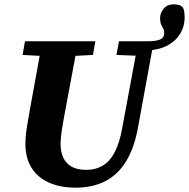

<svg xmlns="http://www.w3.org/2000/svg" viewBox="-20 -847 870 884"><path d="M97 -185Q97 -210 100.5 -237.5Q104 -265 109 -293L121 -361Q130 -411 139 -460Q148 -509 157 -558.5Q166 -608 174 -657H340L273 -298Q268 -269 263.5 -240Q259 -211 259 -183Q259 -148 271.5 -121Q284 -94 310 -79.5Q336 -65 376 -65Q421 -65 454 -85Q487 -105 509 -148Q531 -191 543 -259L617 -657H688L615 -258Q598 -166 561 -105Q524 -44 466 -13.5Q408 17 328 17Q258 17 206 -6Q154 -29 125.5 -74Q97 -119 97 -185ZM659 -615V-657Q700 -657 718 -665.5Q736 -674 736 -694Q736 -707 731.5 -715Q727 -723 722 -734Q717 -745 717 -763Q717 -787 733.5 -807Q750 -827 779 -827Q793 -827 803.5 -824Q814 -821 822 -813Q827 -803 828.5 -791.5Q830 -780 830 -767Q830 -724 808.5 -690Q787 -656 749 -636.5Q711 -617 659 -615ZM84 -594 95 -657H419L408 -594L271 -587H219ZM516 -594 528 -657H642L637 -590H622Z"/></svg>

Font: Source Serif 4
Style: Bold Italic
Weight: 700
Italic angle: -12°
Designer: Frank Grießhammer
Foundry: Adobe Systems Incorporated
Version: Version 4.004;hotconv 1.0.116;makeotfexe 2.5.65601